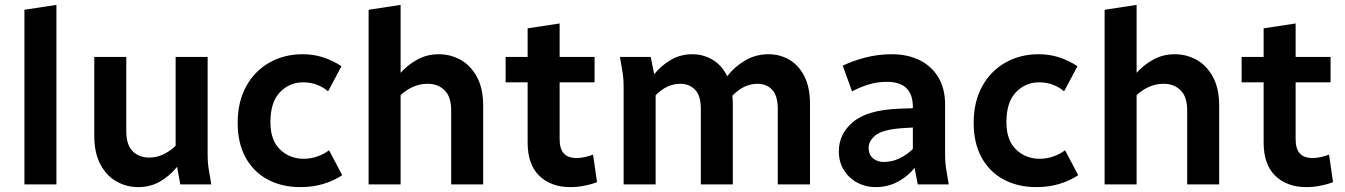

<svg xmlns="http://www.w3.org/2000/svg" viewBox="-20 -755 5506 786"><path d="M80 0V-715L211 -735V0Z M366 -199V-522H497V-218Q497 -162 523 -136Q549 -110 591 -110Q648 -110 699 -158V-522H830V-124Q830 -103 831.5 -86Q833 -69 837 -47L845 0H718L705 -72Q674 -34 634.5 -11.5Q595 11 546 11Q498 11 457 -12Q416 -35 391 -82Q366 -129 366 -199Z M953 -252Q953 -338 987.5 -401Q1022 -464 1082.5 -498.5Q1143 -533 1219 -533Q1265 -533 1305 -519.5Q1345 -506 1378 -484L1323 -381Q1304 -398 1277.5 -408Q1251 -418 1221 -418Q1165 -418 1126 -377.5Q1087 -337 1087 -255Q1087 -181 1126.5 -143Q1166 -105 1223 -105Q1253 -105 1280.5 -115Q1308 -125 1327 -140L1381 -38Q1349 -16 1305 -2.5Q1261 11 1210 11Q1134 11 1076 -20Q1018 -51 985.5 -110Q953 -169 953 -252Z M1489 0V-715L1620 -735V-457Q1651 -491 1690 -512Q1729 -533 1776 -533Q1824 -533 1865.5 -510Q1907 -487 1932.5 -440Q1958 -393 1958 -323V0H1827V-303Q1827 -359 1800 -385.5Q1773 -412 1731 -412Q1671 -412 1620 -366V0Z M2050 -418V-522H2140V-639L2271 -659V-522H2414V-418H2271V-186Q2271 -145 2288.5 -126.5Q2306 -108 2341 -108Q2369 -108 2408 -122L2424 -9Q2400 0 2371.5 5.5Q2343 11 2315 11Q2236 11 2188 -35Q2140 -81 2140 -172V-418Z M2518 -522H2644L2658 -451Q2688 -488 2727.5 -510.5Q2767 -533 2814 -533Q2859 -533 2897 -510.5Q2935 -488 2957 -443Q2987 -482 3030.5 -507.5Q3074 -533 3126 -533Q3172 -533 3210.5 -511Q3249 -489 3272.5 -443.5Q3296 -398 3296 -329V0H3164V-310Q3164 -363 3141 -387.5Q3118 -412 3081 -412Q3025 -412 2978 -363Q2979 -355 2979.5 -346.5Q2980 -338 2980 -329V0H2849V-310Q2849 -363 2825.5 -387.5Q2802 -412 2765 -412Q2710 -412 2664 -365V0H2533V-398Q2533 -419 2531.5 -436Q2530 -453 2526 -474Z M3414 -136Q3414 -207 3472.5 -256Q3531 -305 3661 -310L3717 -312V-317Q3717 -420 3611 -420Q3570 -420 3534 -408.5Q3498 -397 3468 -381L3430 -486Q3468 -505 3521 -519Q3574 -533 3630 -533Q3694 -533 3743 -509.5Q3792 -486 3820.5 -440Q3849 -394 3849 -326V-124Q3849 -103 3850.5 -86Q3852 -69 3856 -47L3864 0H3737L3724 -68Q3697 -33 3655.5 -11Q3614 11 3565 11Q3524 11 3490 -7Q3456 -25 3435 -58Q3414 -91 3414 -136ZM3536 -150Q3536 -122 3553.5 -107Q3571 -92 3598 -92Q3631 -92 3661 -106Q3691 -120 3717 -145V-233L3669 -230Q3592 -224 3564 -201Q3536 -178 3536 -150Z M3966 -252Q3966 -338 4000.5 -401Q4035 -464 4095.5 -498.5Q4156 -533 4232 -533Q4278 -533 4318 -519.5Q4358 -506 4391 -484L4336 -381Q4317 -398 4290.5 -408Q4264 -418 4234 -418Q4178 -418 4139 -377.5Q4100 -337 4100 -255Q4100 -181 4139.5 -143Q4179 -105 4236 -105Q4266 -105 4293.5 -115Q4321 -125 4340 -140L4394 -38Q4362 -16 4318 -2.5Q4274 11 4223 11Q4147 11 4089 -20Q4031 -51 3998.5 -110Q3966 -169 3966 -252Z M4502 0V-715L4633 -735V-457Q4664 -491 4703 -512Q4742 -533 4789 -533Q4837 -533 4878.5 -510Q4920 -487 4945.5 -440Q4971 -393 4971 -323V0H4840V-303Q4840 -359 4813 -385.5Q4786 -412 4744 -412Q4684 -412 4633 -366V0Z M5063 -418V-522H5153V-639L5284 -659V-522H5427V-418H5284V-186Q5284 -145 5301.5 -126.5Q5319 -108 5354 -108Q5382 -108 5421 -122L5437 -9Q5413 0 5384.5 5.5Q5356 11 5328 11Q5249 11 5201 -35Q5153 -81 5153 -172V-418Z"/></svg>

Font: Radio Canada SemiBold
Style: Regular
Weight: 600
Designer: Charles Daoud, Etienne Aubert Bonn, Alexandre Saumier Demers, Jacques Le Bailly
Foundry: Radio-Canada
Version: Version 2.104; ttfautohint (v1.8.4.7-5d5b);gftools[0.9.28.de